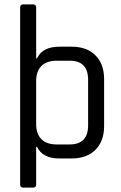

<svg xmlns="http://www.w3.org/2000/svg" viewBox="-20 -723 554 876"><path d="M238 -64H298Q382 -64 382 -151V-359Q382 -446 298 -446H238Q193 -446 169 -422Q145 -398 145 -354V-156Q145 -112 169 -88Q193 -64 238 -64ZM145 -53V119Q145 133 131 133H86Q72 133 72 119V-689Q72 -703 86 -703H131Q145 -703 145 -689V-457H149Q174 -510 251 -510H307Q376 -510 415.5 -470.5Q455 -431 455 -362V-148Q455 -79 415.5 -39.5Q376 0 307 0H251Q174 0 149 -53Z"/></svg>

Font: Rajdhani Medium
Style: Regular
Weight: 500
Designer: Satya Rajpurohit, Jyotish Sonowal
Foundry: Indian Type Foundry
Version: Version 1.201 February 1, 2022